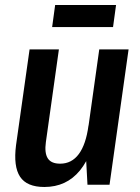

<svg xmlns="http://www.w3.org/2000/svg" viewBox="-20 -737 560 766"><path d="M163 -170Q157 -127 170.5 -105.5Q184 -84 220 -84Q266 -84 294.5 -122.5Q323 -161 333 -236L378 -304L371 -251Q353 -123 299 -57Q245 9 157 9Q87 9 60 -32Q33 -73 44 -158L98 -540H215ZM417 0H329L321 -148L376 -540H493ZM443 -717 431 -629H188L200 -717Z"/></svg>

Font: Pathway Extreme Condensed SemiBold
Style: Italic
Weight: 600
Width: 3
Italic angle: -8°
Version: Version 1.001;gftools[0.9.26]